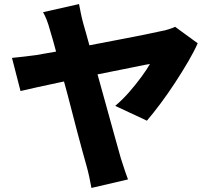

<svg xmlns="http://www.w3.org/2000/svg" viewBox="-20 -849 1040 945"><path d="M369 -829Q373 -808 378 -783Q383 -758 390 -733Q396 -711 404 -684Q412 -657 420 -626Q492 -640 563.5 -653.5Q635 -667 691.5 -678.5Q748 -690 774 -696Q792 -699 810.5 -705Q829 -711 842 -717L953 -636Q936 -597 906.5 -546.5Q877 -496 842 -442.5Q807 -389 770.5 -340Q734 -291 703 -255L547 -328Q583 -358 616.5 -396.5Q650 -435 677 -472Q704 -509 718 -534Q703 -532 664.5 -524Q626 -516 573 -505.5Q520 -495 460 -483Q483 -401 505.5 -319Q528 -237 546.5 -171Q565 -105 575 -69Q579 -58 585 -38.5Q591 -19 598 1Q605 21 610 34L430 76Q426 53 419.5 22.5Q413 -8 405 -36Q398 -60 386 -104Q374 -148 359 -204.5Q344 -261 328 -324Q312 -387 295 -448Q225 -433 167 -420.5Q109 -408 81 -401L39 -564Q70 -567 99 -570.5Q128 -574 159 -578Q170 -580 195.5 -584.5Q221 -589 256 -595Q248 -625 241 -650Q234 -675 228 -694Q218 -731 209.5 -752Q201 -773 192 -789Z"/></svg>

Font: Source Han Sans CN Heavy
Style: Regular
Weight: 900
Designer: Ryoko NISHIZUKA 西塚涼子 (kana, bopomofo & ideographs); Paul D. Hunt (Latin, Greek & Cyrillic); Sandoll Communications 산돌커뮤니
Foundry: Adobe
Version: Version 2.000;hotconv 1.0.107;makeotfexe 2.5.65593